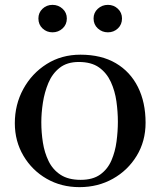

<svg xmlns="http://www.w3.org/2000/svg" viewBox="-20 -767 660 790"><path d="M465 -266Q465 -307 459 -350Q453 -393 436 -430Q419 -467 387.5 -489.5Q356 -512 304 -512Q256 -512 225.5 -488Q195 -464 179 -425.5Q163 -387 156.5 -344.5Q150 -302 150 -264Q150 -222 156.5 -180.5Q163 -139 180 -104Q197 -69 229 -48Q261 -27 312 -27Q362 -27 392.5 -49Q423 -71 438.5 -107Q454 -143 459.5 -185Q465 -227 465 -266ZM579 -262Q579 -186 542.5 -126Q506 -66 444.5 -31.5Q383 3 307 3Q232 3 172 -31.5Q112 -66 76.5 -126Q41 -186 41 -260Q41 -337 76 -401Q111 -465 172 -503.5Q233 -542 311 -542Q397 -542 456.5 -507Q516 -472 547.5 -409Q579 -346 579 -262ZM255 -691Q255 -666 237.5 -650Q220 -634 196 -634Q172 -634 155 -650Q138 -666 138 -691Q138 -715 155 -731Q172 -747 196 -747Q220 -747 237.5 -731Q255 -715 255 -691ZM482 -691Q482 -666 465 -650Q448 -634 424 -634Q400 -634 382.5 -650Q365 -666 365 -691Q365 -715 382.5 -731Q400 -747 424 -747Q448 -747 465 -731Q482 -715 482 -691Z"/></svg>

Font: Kaisei Opti Medium
Style: Regular
Weight: 500
Designer: Font-Kai, 金井和夫
Foundry: KAZUO KANAI
Version: Version 5.003